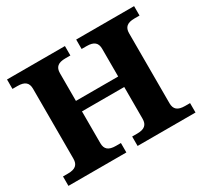

<svg xmlns="http://www.w3.org/2000/svg" viewBox="-144 -897 1155 1094"><g transform="rotate(-30 433.0 -350.0)"><path d="M294 -120V-329H572V-120C572 -80 551 -62 503 -62H470V0H851V-62H818C770 -62 749 -80 749 -120V-580C749 -620 770 -638 818 -638H851V-700H470V-638H503C551 -638 572 -620 572 -580V-398H294V-580C294 -620 315 -638 363 -638H396V-700H15V-638H48C96 -638 117 -620 117 -580V-120C117 -80 96 -62 48 -62H15V0H396V-62H363C315 -62 294 -80 294 -120Z"/></g></svg>

Font: LT Superior Serif ExtraBold
Style: Regular
Weight: 800
Designer: Daniel Lyons
Foundry: LyonsType
Version: Version 2.120;FEAKit 1.0